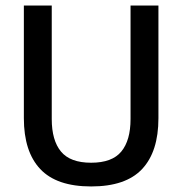

<svg xmlns="http://www.w3.org/2000/svg" viewBox="-20 -659 657 692"><path d="M308.5 13Q184 13 125 -49.8Q66 -112.5 66 -233V-639H166.5V-230Q166.5 -153 199.8 -112.8Q233 -72.5 308.5 -72.5Q384 -72.5 417.2 -112.8Q450.5 -153 450.5 -230V-639H551V-233Q551 -112.5 492.2 -49.8Q433.5 13 308.5 13Z"/></svg>

Font: Anek Latin Medium Medium
Style: Regular
Weight: 500
Version: Version 1.003